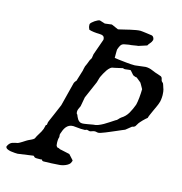

<svg xmlns="http://www.w3.org/2000/svg" viewBox="-136 -805 868 914"><g transform="rotate(15 298.5 -348.0)"><path d="M202.1 -120.1Q200.2 -114.3 199.5 -109.9Q198.7 -105.5 198.7 -99.6Q198.7 -95.2 198.7 -90.8Q198.7 -86.4 199.7 -81.1Q199.7 -75.7 203.4 -72.5Q207 -69.3 206.5 -69.3Q210.4 -69.3 212.6 -68.4Q214.8 -67.4 216.8 -66.4Q218.8 -65.4 220.7 -64.5Q222.7 -63.5 226.1 -63.5L269 -54.2L290 -31.2Q291 -30.3 291.5 -29.8Q292 -29.3 292 -27.8Q292 -24.9 290 -21Q288.1 -13.7 281.5 -8.3Q274.9 -2.9 266.4 0.7Q257.8 4.4 248.8 6.3Q239.7 8.3 233.4 8.3Q218.3 9.3 198.7 10.5Q179.2 11.7 160.2 11.7Q156.2 11.7 154.1 10.5Q151.9 9.3 149.9 4.9Q147.5 5.9 142.8 5.9Q138.2 5.9 133.8 5.9Q127 5.9 122.8 5.9Q118.7 5.9 116.2 4.9Q114.3 4.9 111.1 1.2Q107.9 -2.4 106.9 -2.4L30.8 8.3Q26.9 8.3 16.8 7.8Q6.8 7.3 -3.4 5.6Q-13.7 3.9 -21.5 -0.2Q-29.3 -4.4 -29.3 -11.7Q-24.9 -22 -19.3 -27.3Q-13.7 -32.7 -7.3 -35.2Q-1 -37.6 5.9 -38.8Q12.7 -40 19 -41.5Q22 -42.5 27.6 -45.7Q33.2 -48.8 39.3 -52.7Q45.4 -56.6 50.8 -60.1Q56.2 -63.5 58.6 -64.9Q61 -66.4 65.7 -68.6Q70.3 -70.8 75.2 -73Q80.1 -75.2 84.5 -77.9Q88.9 -80.6 90.8 -83Q93.8 -90.3 97.7 -96.9Q101.6 -103.5 105.5 -109.9Q109.4 -116.2 113.3 -123Q117.2 -129.9 120.1 -137.7L125.5 -158.7Q129.4 -159.7 129.9 -161.1Q130.4 -162.6 130.4 -164.6Q130.9 -168.5 131.1 -170.7Q131.3 -172.9 132.1 -175Q132.8 -177.2 134.3 -180.7Q135.7 -184.1 138.2 -189.9Q142.1 -199.7 150.4 -218Q158.7 -236.3 171.9 -268.6L200.7 -381.8Q201.2 -385.7 204.3 -391.1Q207.5 -396.5 211.4 -399.4L228.5 -455.1Q228.5 -455.6 229 -458.3Q229.5 -460.9 230.2 -464.4Q231 -467.8 231.9 -471.2Q232.9 -474.6 233.4 -477.1Q234.9 -479.5 237.1 -484.9Q239.3 -490.2 241.5 -495.6Q243.7 -501 245.1 -505.1Q246.6 -509.3 247.1 -510.3L254.4 -522.9L257.3 -542.5L285.2 -621.6Q285.2 -635.3 277.8 -639.4Q270.5 -643.6 257.8 -643.6Q252.4 -643.6 245.6 -644Q238.8 -644.5 231.7 -645.3Q224.6 -646 218.5 -647.5Q212.4 -648.9 208 -650.4Q205.1 -656.7 203.6 -661.1Q202.1 -665.5 202.1 -676.8Q203.6 -680.7 209 -685.8Q214.4 -690.9 220.9 -695.3Q227.5 -699.7 234.1 -702.9Q240.7 -706.1 245.1 -706.1L271.5 -697.8L305.2 -702.1L338.9 -687.5Q342.3 -687.5 344.2 -688.5Q355 -690.9 368.7 -694.3Q382.3 -697.8 396.2 -700.9Q410.2 -704.1 423.1 -706.3Q436 -708.5 444.8 -708.5Q447.8 -708.5 456.1 -707.5Q464.4 -706.5 473.6 -705.3Q482.9 -704.1 491.2 -702.9Q499.5 -701.7 502.9 -701.2Q508.3 -699.2 511.2 -693.8Q514.2 -688.5 514.2 -683.6Q514.2 -680.2 513.2 -679.2Q510.7 -670.9 504.4 -664.1Q498 -657.2 493.7 -649.4L453.1 -636.2Q450.2 -636.2 444.6 -635.3Q439 -634.3 432.6 -633.3Q426.3 -632.3 419.9 -631.3Q413.6 -630.4 409.2 -630.4Q397.5 -627.9 390.1 -627Q382.8 -626 377.7 -623.3Q372.6 -620.6 368.9 -614.5Q365.2 -608.4 360.8 -596.2Q360.4 -595.7 360.1 -594.2Q359.9 -592.8 359.6 -588.4Q359.4 -584 359.4 -575.4Q359.4 -566.9 359.4 -552.2Q360.8 -552.2 364.5 -551.5Q368.2 -550.8 372.3 -550.3Q376.5 -549.8 379.6 -549.3Q382.8 -548.8 383.8 -548.8Q401.9 -546.9 421.1 -544.7Q440.4 -542.5 460.9 -542.5L513.2 -548.8Q530.8 -548.8 547.1 -541.5Q563.5 -534.2 579.1 -529.8L594.2 -524.4Q598.6 -521.5 600.1 -517.3Q601.6 -513.2 602.5 -508.3Q602.5 -505.4 605.7 -501.5Q608.9 -497.6 611.3 -496.6Q612.3 -495.6 613.8 -491.9Q615.2 -488.3 616.7 -483.6Q618.2 -479 619.6 -474.4Q621.1 -469.7 622.1 -467.3Q623 -463.4 624.3 -455.8Q625.5 -448.2 625.5 -439.5Q625.5 -427.7 624 -417Q622.6 -406.2 619.6 -399.4Q617.7 -392.6 612.3 -380.9Q606.9 -369.1 601.1 -356.4Q595.2 -343.8 590.6 -332.8Q585.9 -321.8 585 -316.9Q582 -314.9 576.4 -309.8Q570.8 -304.7 565.2 -299.1Q559.6 -293.5 555.2 -288.3Q550.8 -283.2 549.3 -281.2L540 -266.1Q538.6 -263.2 535.9 -261.5Q533.2 -259.8 530.5 -258.8Q527.8 -257.8 525.6 -257.6Q523.4 -257.3 523.4 -256.8L496.1 -234.9Q490.7 -232.9 480.7 -228.5Q470.7 -224.1 458.7 -219Q446.8 -213.9 433.6 -208.3Q420.4 -202.6 408.9 -198Q397.5 -193.4 388.2 -190.4Q378.9 -187.5 374.5 -187.5Q370.6 -187.5 367.4 -188.7Q364.3 -189.9 358.4 -189.9Q353 -189.9 345.7 -187Q338.4 -184.1 334 -184.1L320.3 -187.5L311 -184.1H291L252.9 -187.5Q241.2 -187.5 232.9 -183.1Q224.6 -178.7 218.8 -171.4Q212.9 -164.1 209 -154.8Q205.1 -145.5 202.1 -136.2Q201.2 -133.8 201.2 -132.3Q201.2 -130.9 201.2 -129.9ZM257.3 -245.1Q258.8 -241.2 261.2 -235.4Q263.7 -229.5 267.3 -224.1Q271 -218.8 276.4 -214.8Q281.7 -210.9 289.1 -210.9Q291 -210.9 293.5 -210.9Q295.9 -210.9 301.5 -211.7Q307.1 -212.4 316.7 -214.1Q326.2 -215.8 343.3 -218.8Q354.5 -218.8 366.9 -223.6Q379.4 -228.5 391.8 -235.6Q404.3 -242.7 416.5 -251Q428.7 -259.3 439.5 -266.1Q446.3 -268.6 450.9 -274.4Q455.6 -280.3 462.4 -285.6Q483.4 -298.3 495.4 -319.3Q507.3 -340.3 515.6 -363.3Q517.1 -369.1 518.8 -378.9Q520.5 -388.7 521.5 -399.7Q522.5 -410.6 523.2 -421.6Q523.9 -432.6 523.9 -441.9Q522.9 -443.8 520.5 -448Q518.1 -452.1 515.6 -456.8Q513.2 -461.4 510.7 -465.3Q508.3 -469.2 507.3 -470.7L484.4 -489.3Q479 -489.3 473.6 -491.7Q468.3 -494.1 465.8 -495.1L448.2 -515.1H441.4L420.9 -512.7Q418.5 -512.7 415.8 -512.9Q413.1 -513.2 410.2 -515.1L367.2 -505.4Q358.4 -505.4 350.8 -499.3Q343.3 -493.2 336.9 -484.1Q330.6 -475.1 325.2 -465.1Q319.8 -455.1 316.4 -447.8L314 -441.9L307.1 -418L270.5 -333.5L262.2 -288.1L254.4 -271Q253.4 -268.1 252.7 -265.1Q252 -262.2 252 -258.3Q252 -254.4 252.9 -251Q253.9 -247.6 257.3 -245.1Z"/></g></svg>

Font: IM FELL English
Style: Italic
Weight: 400
Italic angle: -18°
Designer: Igino Marini
Foundry: Igino Marini
Version: 3.00